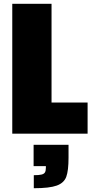

<svg xmlns="http://www.w3.org/2000/svg" viewBox="-20 -708 499 1017"><path d="M45 0V-688H253V-165H444V0ZM223 180V172H158V59H343V128Q343 196 331 228.5Q319 261 280.5 275Q242 289 159 289V220Q187 220 200.5 216.5Q214 213 218.5 204.5Q223 196 223 180Z"/></svg>

Font: Saira Semi Condensed Black
Style: Regular
Weight: 900
Width: 4
Designer: Hector Gatti with collaboration of the Omnibus-Type team
Foundry: Omnibus-Type
Version: Version 1.001; ttfautohint (v1.8)